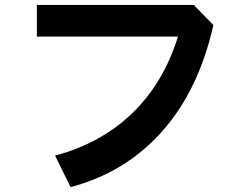

<svg xmlns="http://www.w3.org/2000/svg" viewBox="-20 -659 1002 781"><path d="M267 102 204 -26Q391 -76 518 -198.5Q645 -321 704 -510H130V-639H768L848 -557Q788 -291 638.5 -123.5Q489 44 267 102Z"/></svg>

Font: Gmarket Sans TTF Bold
Style: Regular
Weight: 700
Designer: Creative Director : Sungho Lee; Art Director : Kiwoong Choi; Project Manager : Sori Yang, Jongwook Yoon; Font Designer :
Foundry: Sandoll Inc.
Version: Version 1.000;hotconv 1.0.109;makeotfexe 2.5.65596